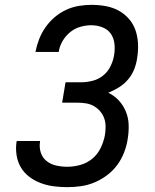

<svg xmlns="http://www.w3.org/2000/svg" viewBox="-20 -763 640 791"><path d="M257 8Q229 8 201.5 4.5Q174 1 148.5 -8.5Q123 -18 101.5 -34Q80 -50 66.5 -72.5Q53 -95 48.5 -122.5Q44 -150 48 -178L49 -182H145V-180Q141 -156 148 -134.5Q155 -113 172 -99.5Q189 -86 211.5 -81Q234 -76 257 -76Q284 -76 311 -83.5Q338 -91 360 -109Q382 -127 394.5 -153Q407 -179 412 -205Q415 -223 415 -241Q415 -259 409.5 -275Q404 -291 393 -304Q382 -317 367.5 -325.5Q353 -334 335.5 -337Q318 -340 300 -340H236L250 -424H314Q337 -424 361 -430Q385 -436 404.5 -451.5Q424 -467 435 -489.5Q446 -512 450 -535Q454 -559 451.5 -582.5Q449 -606 436.5 -624Q424 -642 402 -650.5Q380 -659 356 -659Q334 -659 311 -652.5Q288 -646 269 -630.5Q250 -615 237.5 -593.5Q225 -572 222 -549H126Q131 -575 141 -601Q151 -627 167 -650Q183 -673 204.5 -691.5Q226 -710 251.5 -722Q277 -734 304 -738.5Q331 -743 357 -743Q386 -743 414.5 -738Q443 -733 467.5 -720Q492 -707 510.5 -686Q529 -665 538 -639Q547 -613 548.5 -583.5Q550 -554 545 -524Q542 -501 533 -478Q524 -455 508 -436Q492 -417 470.5 -403.5Q449 -390 426 -381Q451 -369 469.5 -349Q488 -329 498.5 -303.5Q509 -278 510 -249Q511 -220 506 -190Q502 -163 491.5 -135.5Q481 -108 463.5 -84Q446 -60 421.5 -41.5Q397 -23 369.5 -11.5Q342 0 313.5 4Q285 8 257 8Z"/></svg>

Font: Iosevka Custom Medium
Style: Italic
Weight: 500
Italic angle: -9°
Designer: Belleve Invis
Foundry: Belleve Invis
Version: Version 27.0.1